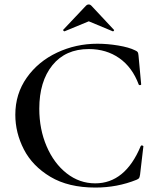

<svg xmlns="http://www.w3.org/2000/svg" viewBox="-20 -833 709 865"><path d="M589 -606Q598 -602 600.5 -598Q603 -594 604 -583L616 -453Q616 -450 611 -449.5Q606 -449 605 -452Q576 -530 517.5 -571Q459 -612 380 -612Q275 -612 216 -539Q157 -466 157 -343Q157 -251 190 -174Q223 -97 280.5 -52Q338 -7 409 -7Q544 -7 614 -175Q616 -178 619 -178Q621 -178 623.5 -176.5Q626 -175 626 -174L611 -46Q609 -34 606.5 -30.5Q604 -27 595 -23Q508 12 410 12Q288 12 207 -36.5Q126 -85 87.5 -160Q49 -235 49 -316Q49 -410 100.5 -483Q152 -556 237 -596Q322 -636 419 -636Q464 -636 512.5 -628Q561 -620 589 -606ZM380 -813Q386 -813 391 -808L493 -699Q494 -699 494 -697Q494 -695 491.5 -693Q489 -691 488 -692L380 -737L271 -692Q269 -691 266 -694.5Q263 -698 265 -699L368 -808Q373 -813 380 -813Z"/></svg>

Font: Cormorant SC SemiBold
Style: Regular
Weight: 600
Designer: Christian Thalmann (Catharsis Fonts)
Foundry: Catharsis Fonts
Version: Version 4.000